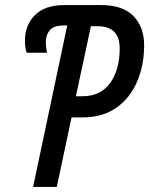

<svg xmlns="http://www.w3.org/2000/svg" viewBox="-20 -734 586 754"><path d="M110 0 244 -634H232Q191 -634 175.5 -615.5Q160 -597 160 -569Q160 -546 165 -527H85Q78 -544 78 -575Q78 -635 117 -674.5Q156 -714 232 -714H378Q462 -714 504 -671Q546 -628 546 -556Q546 -478 518.5 -413.5Q491 -349 437 -311Q383 -273 304 -273H261L203 0ZM304 -356Q375 -356 412.5 -408Q450 -460 450 -544Q450 -631 363 -631H337L278 -356Z"/></svg>

Font: Noto Sans ExtraCondensed Medium
Style: Italic
Weight: 500
Width: 2
Italic angle: -12°
Designer: Monotype Design Team
Foundry: Monotype Imaging Inc.
Version: Version 2.013; ttfautohint (v1.8.4.7-5d5b)